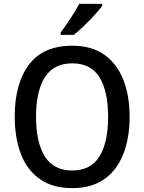

<svg xmlns="http://www.w3.org/2000/svg" viewBox="-20 -961 744 991"><path d="M649 -358Q649 -249 616.5 -166Q584 -83 518.5 -36.5Q453 10 353 10Q251 10 185 -37Q119 -84 87.5 -167Q56 -250 56 -359Q56 -530 129.5 -627.5Q203 -725 353 -725Q453 -725 518.5 -678.5Q584 -632 616.5 -549.5Q649 -467 649 -358ZM166 -358Q166 -226 211.5 -153.5Q257 -81 352 -81Q448 -81 493 -153Q538 -225 538 -358Q538 -490 493.5 -562Q449 -634 353 -634Q257 -634 211.5 -562Q166 -490 166 -358ZM508 -931Q494 -912 468 -883.5Q442 -855 413 -827Q384 -799 361 -781H293V-793Q317 -825 344 -866Q371 -907 389 -941H508Z"/></svg>

Font: Noto Sans Kannada SemiCondensed Medium
Style: Regular
Weight: 500
Width: 4
Designer: Jelle Bosma - Monotype Design Team
Foundry: Monotype Imaging Inc.
Version: Version 2.005; ttfautohint (v1.8.4.7-5d5b)